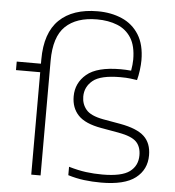

<svg xmlns="http://www.w3.org/2000/svg" viewBox="-56 -870 851 932"><g transform="rotate(5 369.0 -404.5)"><path d="M471 9Q427 9 387.5 4Q348 -1 309.5 -13V-54Q355.5 -40.5 394.2 -35.5Q433 -30.5 473.5 -30.5Q567.5 -30.5 606.2 -59.2Q645 -88 645 -139Q645 -181 621.5 -204.8Q598 -228.5 534 -240L449 -255Q369.5 -269 335.8 -304.8Q302 -340.5 302 -396.5Q302 -462 352.8 -504.8Q403.5 -547.5 518 -547.5Q542 -547.5 569 -545Q571.5 -559 573 -573.5Q574.5 -588 574.5 -599Q574.5 -665.5 549.8 -704.8Q525 -744 481.8 -761.2Q438.5 -778.5 383 -778.5Q283 -778.5 229.2 -727Q175.5 -675.5 175.5 -558.5V0H130V-499H12V-540.5H130V-561Q130 -691 195.8 -754.5Q261.5 -818 383 -818Q448.5 -818 501 -795.2Q553.5 -772.5 584 -724Q614.5 -675.5 614.5 -599Q614.5 -578.5 611 -551Q607.5 -523.5 601.5 -502Q588 -504 568.8 -506.5Q549.5 -509 520.5 -509Q424 -509 386.2 -478Q348.5 -447 348.5 -399.5Q348.5 -363 370.8 -336.2Q393 -309.5 454.5 -298L539.5 -283Q621.5 -268 656.5 -235Q691.5 -202 691.5 -143Q691.5 -73.5 638.2 -32.2Q585 9 471 9Z"/></g></svg>

Font: Encode Sans Expanded ExtraLight
Style: Regular
Weight: 200
Width: 7
Designer: Multiple Designers
Foundry: Impallari Type
Version: Version 3.000; ttfautohint (v1.8.3) -l 8 -r 50 -G 200 -x 14 